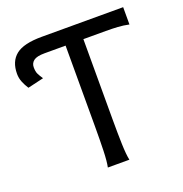

<svg xmlns="http://www.w3.org/2000/svg" viewBox="-128 -827 899 941"><g transform="rotate(-20 321.5 -356.5)"><path d="M14.6 -583.5Q14.6 -647.9 55.2 -680.4Q95.7 -712.9 190.4 -712.9H615.2V-622.6Q585.9 -628.9 557.4 -630.6Q528.8 -632.3 495.6 -632.3H378.4V-212.4Q378.4 -140.1 380.1 -84.7Q381.8 -29.3 388.2 0H275.9Q282.2 -29.3 283.9 -84.7Q285.6 -140.1 285.6 -212.4V-632.3H175.8Q135.3 -632.3 118.9 -619.6Q102.5 -606.9 102.5 -585.9Q102.5 -564 108.4 -551.5Q114.3 -539.1 127 -520L43.9 -500.5Q31.7 -519 23.2 -539.8Q14.6 -560.5 14.6 -583.5Z"/></g></svg>

Font: Andika LitF DSA DSG
Style: Regular
Weight: 400
Designer: Victor Gaultney, Annie Olsen, Julie Remington, Don Collingsworth, Eric Hays, Becca Hirsbrunner
Foundry: SIL International
Version: Version 6.200 ; LitF DSA DSG; ttfautohint (v1.8.3.10-c5d8)